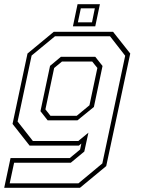

<svg xmlns="http://www.w3.org/2000/svg" viewBox="-40 -691 688 911"><path d="M-20 200 10 59H291L340 18.5L346 -10L334 0H100.5L19.5 -103L90.5 -437L215 -540H496.5L578 -437L464 97L339.5 200ZM6 179H332L445.5 84.5L554 -426.5L482 -519H221L110 -427.5L43.5 -114.5L116 -22H331.5L379.5 -61.5L360 28L296 81H27ZM186 -120 152 -163.5 197.5 -378.5 249 -421.5H412L446.5 -378L405.5 -183.5L327.5 -120ZM199.5 -141.5H324L384.5 -191.5L422 -368.5L397.5 -399H254L217 -368.5L175.5 -172ZM306 -566 328 -671H434L412 -566ZM329.5 -585H396.5L410 -651.5H343.5Z"/></svg>

Font: Tourney ExtraLight
Style: Italic
Weight: 250
Italic angle: -12°
Version: Version 1.015